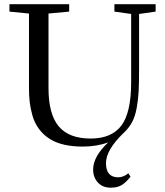

<svg xmlns="http://www.w3.org/2000/svg" viewBox="-20 -683 784 912"><path d="M373 13.2Q274.9 13.2 218.3 -22Q186.5 -41.5 165.3 -70.3Q144 -99.1 134.3 -133.5Q124.5 -168 121.1 -198Q117.7 -228 117.7 -264.2V-618.7L24.9 -627.9V-663.1H308.6V-627.9L210.4 -618.7V-264.2Q210.4 -140.6 259 -82.8Q307.6 -24.9 410.6 -24.9Q509.8 -24.9 556.4 -86.4Q603 -147.9 603 -292.5V-616.7L523.4 -627.9V-663.1H719.2V-627.9L640.6 -616.7V-357.9Q640.6 -291 638.7 -251.7Q636.7 -212.4 629.4 -170.9Q622.1 -129.4 606.4 -101.1Q590.8 -72.8 565.4 -49.8Q483.4 29.8 483.4 91.8Q483.4 159.2 541.5 159.2Q566.4 159.2 589.4 140.1L600.1 156.2Q577.1 185.1 556.9 196.8Q536.6 208.5 505.9 208.5Q467.8 208.5 445.1 184.1Q422.4 159.7 422.4 122.1Q422.4 60.5 494.1 -6.8Q439.9 13.2 373 13.2Z"/></svg>

Font: Elstob 8pt
Style: Regular
Weight: 400
Designer: Peter S. Baker
Version: Version 1.015